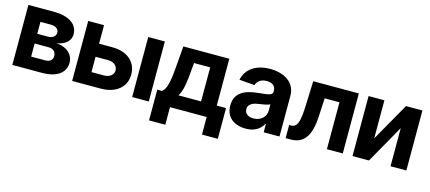

<svg xmlns="http://www.w3.org/2000/svg" viewBox="-54 -1041 3781 1687"><g transform="rotate(15 1836.5 -197.0)"><path d="M44.3 0V-545.9H276.4Q377.4 -545.4 436 -507.1Q494.6 -468.8 494.7 -398Q494.6 -353.8 461.7 -324.3Q428.8 -294.8 370.3 -284.2Q419.1 -281 453.7 -262.3Q488.3 -243.6 506.7 -214.2Q525.2 -184.8 525.2 -148.8Q525.2 -102.4 500.2 -68.9Q475.2 -35.4 427.9 -17.7Q380.6 0 312.3 0ZM185 -113.5H312.3Q343.8 -113.3 361.9 -128.4Q380 -143.5 379.5 -169.7Q380 -198.7 361.9 -215.6Q343.8 -232.4 312.3 -232.4H185ZM185 -321.1H279.9Q313.8 -321 332.9 -335.7Q352.1 -350.5 352.1 -375.8Q352.1 -401.1 331.9 -415.3Q311.7 -429.5 276.4 -429.5H185Z M682.8 -377.5H846.1Q954.4 -378 1014.8 -326.1Q1075.3 -274.2 1075.6 -188.1Q1075.6 -131.9 1048.2 -89.6Q1020.8 -47.4 969.5 -23.7Q918.3 0 846.1 0H588.3V-545.9H732.2V-119.1H846.1Q883.7 -119.1 908.2 -138.1Q932.7 -157 933 -187.1Q932.7 -218.8 908.2 -238.9Q883.7 -258.9 846.1 -258.4H682.8ZM1134.4 0V-545.9H1285.4V0Z M1330.6 159.8V-119.7H1372.6Q1390.3 -131.2 1401.9 -155.9Q1413.5 -180.6 1420.5 -214.5Q1427.5 -248.4 1431.8 -287.6Q1436 -326.8 1439.2 -366.6L1453.6 -545.9H1871.8V-119.7H1956.3V159.8H1812V0H1478.4V159.8ZM1523.3 -119.7H1729.2V-429.1H1582.1L1576.3 -366.6Q1570.3 -279.4 1559 -218.7Q1547.8 -157.9 1523.3 -119.7Z M2167.6 10.4Q2115.5 10.4 2074.4 -8Q2033.2 -26.3 2009.8 -62.4Q1986.3 -98.5 1986.3 -152.3Q1986.3 -198 2002.8 -228.7Q2019.3 -259.4 2048.1 -278.3Q2077 -297.2 2113.7 -307.1Q2150.5 -317 2191.2 -320.7Q2238.7 -325.3 2267.6 -329.6Q2296.6 -333.9 2309.8 -342.9Q2323 -352 2323 -369.3V-371.7Q2323 -405.2 2302 -423.7Q2280.9 -442.2 2242.4 -442.2Q2201.6 -442.2 2177.3 -424.4Q2153.1 -406.6 2145.3 -379.5L2005.5 -390.8Q2016.1 -440.6 2047.3 -477Q2078.5 -513.3 2128.1 -533Q2177.6 -552.7 2243 -552.7Q2288.4 -552.7 2329.9 -542.1Q2371.4 -531.4 2404 -509.1Q2436.6 -486.7 2455.5 -451.7Q2474.4 -416.7 2474.4 -368.2V0H2330.7V-76H2326.8Q2313.5 -50.5 2291.6 -31.1Q2269.6 -11.7 2238.9 -0.7Q2208.1 10.4 2167.6 10.4ZM2210.7 -94.1Q2244.1 -94.1 2269.7 -107.5Q2295.2 -120.9 2309.7 -143.7Q2324.2 -166.5 2324.2 -194.9V-252.7Q2317.4 -248.4 2305 -244.6Q2292.6 -240.8 2277.3 -237.8Q2262 -234.8 2246.9 -232.5Q2231.8 -230.3 2219.5 -228.5Q2192.7 -224.7 2172.7 -216.1Q2152.7 -207.4 2141.7 -193.1Q2130.7 -178.8 2130.7 -157.4Q2130.7 -126.3 2153.2 -110.2Q2175.7 -94.1 2210.7 -94.1Z M2530.5 0 2529.9 -119.7H2547.7Q2573.8 -120 2590 -137.2Q2606.2 -154.3 2614.8 -194.6Q2623.4 -235 2626 -303.7L2635.2 -545.9H3050V0H2905.7V-426.8H2771.1L2762.3 -259.6Q2758.8 -191.2 2745.6 -141.9Q2732.4 -92.7 2709.1 -61.2Q2685.8 -29.7 2652.5 -14.8Q2619.1 0 2575.8 0Z M3282.5 -199.6 3479 -545.9H3628.4V0H3484.5V-346.9L3288.4 0H3138.6V-545.9H3282.5Z"/></g></svg>

Font: Inter Tight
Style: Regular
Weight: 400
Designer: Rasmus Andersson
Foundry: rsms
Version: Version 3.002